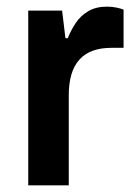

<svg xmlns="http://www.w3.org/2000/svg" viewBox="-20 -558 402 578"><path d="M65 0V-526H167L177 -443H184Q194 -468 208.5 -489.5Q223 -511 246 -524.5Q269 -538 302 -538Q318 -538 331.5 -535Q345 -532 352 -529V-414H315Q284 -414 260 -405.5Q236 -397 219.5 -379Q203 -361 195 -334Q187 -307 187 -271V0Z"/></svg>

Font: Archivo SemiBold SemiBold
Style: Regular
Weight: 600
Version: Version 2.001